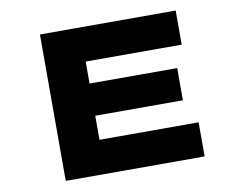

<svg xmlns="http://www.w3.org/2000/svg" viewBox="-77 -802 1121 904"><g transform="rotate(-10 484.0 -350.0)"><path d="M167 0V-700H816V-537H357V-163H831V0ZM271 -278V-432H776V-278Z"/></g></svg>

Font: Lexend Zetta ExtraBold
Style: Regular
Weight: 800
Designer: Bonnie Shaver-Troup, Thomas Jockin
Foundry: Lexend
Version: Version 1.007